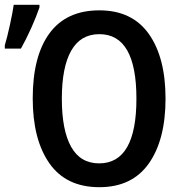

<svg xmlns="http://www.w3.org/2000/svg" viewBox="-38 -768 788 798"><path d="M375 10Q237 10 167.5 -89Q98 -188 98 -359Q98 -535 168 -630Q238 -725 375 -725Q511 -725 580.5 -627Q650 -529 650 -358Q650 -187 580.5 -88.5Q511 10 375 10ZM374 -89Q529 -89 529 -358Q529 -626 375 -626Q297 -626 258 -557.5Q219 -489 219 -358Q219 -227 257.5 -158Q296 -89 374 -89ZM-18 -580Q-9 -609 3 -663.5Q15 -718 19 -748H126V-737Q113 -699 92 -652Q71 -605 49 -566H-18Z"/></svg>

Font: Noto Sans Display Medium Narrow
Style: Regular
Weight: 500
Width: 4
Designer: Monotype Design team
Foundry: Monotype Imaging Inc.
Version: Version 1.000